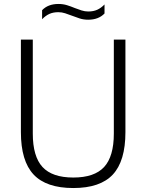

<svg xmlns="http://www.w3.org/2000/svg" viewBox="-20 -940 738 969"><path d="M350 9Q213.5 9 149.5 -59.2Q85.5 -127.5 85.5 -273V-740H145.5V-266Q145.5 -150.5 194.5 -97.2Q243.5 -44 350 -44Q456.5 -44 505.5 -97.2Q554.5 -150.5 554.5 -266V-740H613V-273Q613 -127.5 549.5 -59.2Q486 9 350 9ZM425 -840.5Q402 -840.5 381.8 -847Q361.5 -853.5 342.5 -861Q325.5 -867.5 308.8 -873Q292 -878.5 274.5 -878.5Q248.5 -878.5 229.2 -869.8Q210 -861 192.5 -843V-888.5Q222.5 -920 275 -920Q298 -920 318.2 -913.8Q338.5 -907.5 357.5 -899.5Q374.5 -893 391.2 -887.5Q408 -882 425.5 -882Q451.5 -882 470.8 -890.8Q490 -899.5 507.5 -917.5V-872Q477.5 -840.5 425 -840.5Z"/></svg>

Font: Encode Sans Lt
Style: Regular
Weight: 300
Designer: Multiple Designers
Foundry: Impallari Type
Version: Version 3.002; ttfautohint (v1.8.3) -l 8 -r 50 -G 200 -x 14 